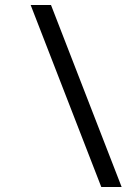

<svg xmlns="http://www.w3.org/2000/svg" viewBox="-20 -672 532 764"><path d="M383 72H464L183 -652H102Z"/></svg>

Font: Charger
Style: It
Weight: 400
Designer: Jasper
Foundry: Cannot Into Space Fonts
Version: Version 0.98